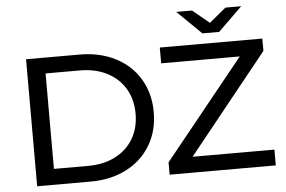

<svg xmlns="http://www.w3.org/2000/svg" viewBox="-58 -970 1569 1054"><g transform="rotate(-5 727.0 -443.5)"><path d="M105 -700H400Q511 -700 597 -656Q683 -612 730.5 -532.5Q778 -453 778 -350Q778 -247 730.5 -167.5Q683 -88 597 -44Q511 0 400 0H105ZM394 -87Q479 -87 543.5 -120Q608 -153 643 -212.5Q678 -272 678 -350Q678 -428 643 -487.5Q608 -547 543.5 -580Q479 -613 394 -613H205V-87ZM1420 -87V0H835V-68L1275 -613H842V-700H1407V-632L969 -87ZM1307 -887 1174 -757H1082L949 -887H1036L1128 -811L1220 -887Z"/></g></svg>

Font: APTA Sans Medium
Style: Bold
Weight: 500
Version: Version 7.200